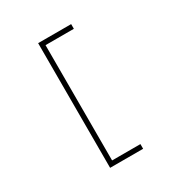

<svg xmlns="http://www.w3.org/2000/svg" viewBox="-180 -908 981 1038"><g transform="rotate(-30 310.0 -389.0)"><path d="M207 0V-778.3H413.1V-749H236.3V-29.3H413.1V0Z"/></g></svg>

Font: Cherry
Style: Light
Weight: 300
Designer: Amin Abedi
Version: Version 1.00 ; ttfautohint (v1.6)